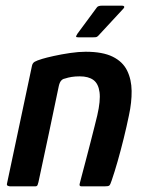

<svg xmlns="http://www.w3.org/2000/svg" viewBox="-20 -659 515 679"><path d="M16 0Q12 0 7.5 -2Q3 -4 5 -11Q27 -115 49 -218.5Q71 -322 93 -426Q95 -436 102.5 -440.5Q110 -445 130 -451Q143 -455 170 -461Q197 -467 227.5 -471.5Q258 -476 283 -476Q343 -476 378.5 -458.5Q414 -441 429.5 -409.5Q445 -378 445.5 -337.5Q446 -297 436 -251Q428 -212 417.5 -169.5Q407 -127 396 -88.5Q385 -50 375 -21Q370 -5 366 -2.5Q362 0 350 0H268Q259 0 262 -10Q263 -15 269 -37Q275 -59 283 -90Q291 -121 299.5 -153.5Q308 -186 314.5 -212.5Q321 -239 324 -251Q336 -303 332 -333Q328 -363 310.5 -376Q293 -389 262 -389Q246 -389 233.5 -387Q221 -385 209 -381Q202 -380 196.5 -374Q191 -368 188 -355Q171 -274 153 -188Q135 -102 116 -15Q115 -10 113 -5Q111 0 105 0ZM257 -527Q249 -527 249 -529.5Q249 -532 254 -540L322 -632Q326 -639 341 -639H412Q417 -639 419 -636Q421 -633 415 -627L327 -532Q323 -528 319 -527.5Q315 -527 309 -527Z"/></svg>

Font: Glory Thin SemiBold
Style: Italic
Weight: 600
Italic angle: -12°
Version: Version 1.011